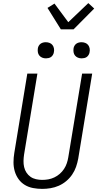

<svg xmlns="http://www.w3.org/2000/svg" viewBox="-20 -1209 640 1237"><path d="M252 8Q222 8 193 2.5Q164 -3 140 -17.5Q116 -32 99.5 -55Q83 -78 75 -105.5Q67 -133 67 -163Q67 -193 72 -223L156 -735H221L135 -213Q132 -193 131.5 -172.5Q131 -152 135.5 -132.5Q140 -113 150.5 -97Q161 -81 176.5 -70Q192 -59 212 -54.5Q232 -50 252 -50Q272 -50 291.5 -53.5Q311 -57 330 -66Q349 -75 365 -89Q381 -103 392.5 -120.5Q404 -138 410.5 -157.5Q417 -177 420 -196L509 -735H574L484 -187Q479 -160 470 -134Q461 -108 445 -84.5Q429 -61 407 -42.5Q385 -24 359 -12.5Q333 -1 305.5 3.5Q278 8 252 8ZM506 -833Q493 -833 482 -837.5Q471 -842 463.5 -851Q456 -860 454 -872.5Q452 -885 454 -898Q455 -906 460 -914.5Q465 -923 472.5 -928Q480 -933 488.5 -935Q497 -937 505 -937Q518 -937 529.5 -932.5Q541 -928 548 -919Q555 -910 557.5 -897.5Q560 -885 557 -872Q556 -864 551 -855.5Q546 -847 539 -842Q532 -837 523 -835Q514 -833 506 -833ZM276 -833Q263 -833 252 -837.5Q241 -842 233.5 -851Q226 -860 224 -872.5Q222 -885 224 -898Q225 -906 230 -914.5Q235 -923 242.5 -928Q250 -933 258.5 -935Q267 -937 275 -937Q288 -937 299.5 -932.5Q311 -928 318 -919Q325 -910 327.5 -897.5Q330 -885 327 -872Q326 -864 321 -855.5Q316 -847 309 -842Q302 -837 293 -835Q284 -833 276 -833ZM372 -1020 286 -1158 331 -1186 420 -1066 549 -1189 587 -1154 454 -1020Z"/></svg>

Font: Iosevka Light Extended
Style: Italic
Weight: 300
Width: 7
Italic angle: -9°
Monospace: yes
Designer: Belleve Invis
Foundry: Belleve Invis
Version: Version 32.5.0; ttfautohint (v1.8.4)